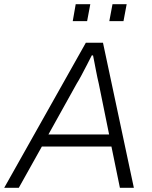

<svg xmlns="http://www.w3.org/2000/svg" viewBox="-43 -888 721 908"><path d="M-23 0 363 -686H444L590 0H524L484 -195H155L46 0ZM186 -252H473L424 -493Q421 -505 417.5 -521.5Q414 -538 410.5 -556.5Q407 -575 403.5 -593Q400 -611 397 -626H391Q381 -606 367.5 -580Q354 -554 341.5 -530.5Q329 -507 320 -493ZM301 -788 315 -868H384L369 -788ZM474 -788 489 -868H556L541 -788Z"/></svg>

Font: Archivo SemiBold ExtraLight
Style: Italic
Weight: 250
Italic angle: -10°
Version: Version 2.001